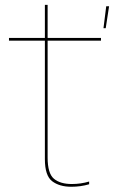

<svg xmlns="http://www.w3.org/2000/svg" viewBox="-20 -744 458 770"><path d="M395 -631H404L417.5 -719H406ZM266 5Q303.5 5 337.5 -5V-16Q304 -6 268 -6Q221.5 -6 196.2 -27.2Q171 -48.5 171 -112V-581H385V-592H171V-724.5H160V-592H16V-581H160V-106Q160 -39.5 189.2 -17.2Q218.5 5 266 5Z"/></svg>

Font: Anybody Thin
Style: Regular
Weight: 100
Designer: Tyler Finck
Foundry: Etcetera Type Company
Version: Version 1.114;gftools[0.9.25]